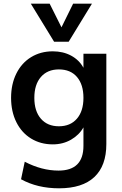

<svg xmlns="http://www.w3.org/2000/svg" viewBox="-20 -796 663 1040"><path d="M556 -505V-16Q556 102 491 163Q426 224 300 224Q183 224 94 175L114 80Q206 128 297 128Q432 128 432 -6V-106Q409 -65 365 -39.5Q321 -14 266 -14Q200 -14 148.5 -45.5Q97 -77 68.5 -134.5Q40 -192 40 -266Q40 -340 68.5 -397.5Q97 -455 148.5 -486.5Q200 -518 266 -518Q322 -518 365.5 -494.5Q409 -471 432 -429V-505ZM432 -266Q432 -338 397 -379Q362 -420 299 -420Q237 -420 201.5 -379Q166 -338 166 -266Q166 -194 201.5 -153Q237 -112 299 -112Q361 -112 396.5 -153Q432 -194 432 -266ZM478 -776 352 -570H273L147 -776H249L313 -648L376 -776Z"/></svg>

Font: Muli
Style: Bold
Weight: 700
Designer: Vernon Adams
Foundry: Vernon Adams
Version: Version 2.001